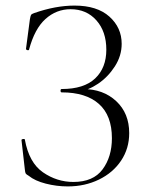

<svg xmlns="http://www.w3.org/2000/svg" viewBox="-20 -656 532 688"><path d="M381 -161Q381 -242 334.5 -283.5Q288 -325 201 -325Q197 -325 197 -331Q197 -337 201 -337Q281 -337 321 -375Q361 -413 361 -478Q361 -543 325.5 -583Q290 -623 233 -623Q182 -623 143 -588Q104 -553 84 -478Q84 -476 80 -476Q78 -476 75.5 -477.5Q73 -479 73 -480L87 -586Q89 -598 91 -602Q93 -606 102 -609Q179 -636 247 -636Q328 -636 372 -596.5Q416 -557 416 -499Q416 -456 391.5 -418Q367 -380 331.5 -356Q296 -332 263 -329L277 -337Q350 -337 396.5 -293.5Q443 -250 443 -179Q443 -124 414 -80.5Q385 -37 334.5 -12.5Q284 12 223 12Q183 12 144 2Q105 -8 83 -26Q74 -31 72 -34.5Q70 -38 69 -49L57 -154Q57 -157 62.5 -158Q68 -159 69 -156Q84 -73 134 -38.5Q184 -4 243 -4Q314 -4 347.5 -49Q381 -94 381 -161Z"/></svg>

Font: Cormorant Unicase Light
Style: Regular
Weight: 300
Designer: Christian Thalmann (Catharsis Fonts)
Foundry: Catharsis Fonts
Version: Version 4.000